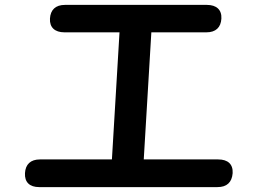

<svg xmlns="http://www.w3.org/2000/svg" viewBox="-20 -748 1040 784"><path d="M825 -728H245C207 -728 186 -708 184 -672C182 -636 204 -616 243 -616H468L437 -97H143C105 -97 84 -77 82 -41C80 -4 101 16 140 16H868C906 16 927 -3 930 -41C932 -78 910 -97 871 -97H567L598 -616H823C861 -616 882 -636 884 -672C886 -708 864 -728 825 -728Z"/></svg>

Font: 寒蝉团圆体 Round
Style: Regular
Weight: 500
Designer: 寒蝉字型
Version: Version 2.700;Glyphs 3.1.1 (3135)